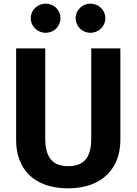

<svg xmlns="http://www.w3.org/2000/svg" viewBox="-20 -1011 746 1048"><path d="M229 -991C184 -991 148 -956 148 -912C148 -867 184 -832 229 -832C275 -832 310 -867 310 -912C310 -956 275 -991 229 -991ZM473 -991C429 -991 393 -956 393 -912C393 -867 429 -832 473 -832C519 -832 555 -867 555 -912C555 -956 519 -991 473 -991ZM637 -747H478V-254C478 -153 440 -104 352 -104C266 -104 227 -153 227 -254V-747H68V-246C68 -91 163 17 352 17C541 17 637 -96 637 -246Z"/></svg>

Font: Glow Sans TC Normal
Style: Bold
Weight: 700
Designer: Ryoko NISHIZUKA (kana, bopomofo & ideographs); Paul D. Hunt (Latin, Greek & Cyrillic); Sandoll Communications, Soo-young
Version: Version 0.93